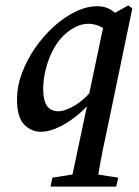

<svg xmlns="http://www.w3.org/2000/svg" viewBox="-20 -476 515 711"><path d="M131 12Q96 12 69.5 -15Q43 -42 43 -109Q43 -156 61 -204.5Q79 -253 109.5 -297.5Q140 -342 178.5 -377Q217 -412 259 -432.5Q301 -453 341 -453Q368 -453 388.5 -441Q409 -429 432 -404L383 -357Q363 -374 344 -381Q325 -388 307 -388Q282 -388 257.5 -375Q233 -362 213 -342Q180 -308 160 -253.5Q140 -199 140 -146Q140 -64 195 -64Q222 -64 259 -86.5Q296 -109 340 -163L347 -138Q318 -95 280 -61Q242 -27 203 -7.5Q164 12 131 12ZM167 215 174 182 281 165H308L418 182L410 215ZM470 -445 372 26Q361 75 352.5 121.5Q344 168 337 215H239L305 -97L307 -113L369 -408L455 -456Z"/></svg>

Font: Lisu Bosa
Style: Bold Italic
Weight: 700
Italic angle: -19°
Designer: David Morse, Annie Olsen, Victor Gaultney, Frank Grießhammer (Latin)
Foundry: SIL International
Version: Version 2.000